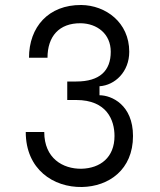

<svg xmlns="http://www.w3.org/2000/svg" viewBox="-20 -736 640 768"><path d="M308 12C415 10 512 -57 512 -192C512 -317 426 -355 378 -355V-391C440 -395 497 -449 497 -529C497 -647 402 -715 305 -716C174 -717 96 -628 96 -505H170C170 -590 216 -644 303 -643C368 -642 423 -601 423 -529C423 -453 379 -410 285 -410H249V-336H285C407 -336 438 -256 438 -192C438 -106 381 -63 306 -61C231 -60 157 -103 157 -208H83C83 -58 194 14 308 12Z"/></svg>

Font: Fliege Mono Light
Style: Regular
Weight: 300
Version: Version 0.020;Glyphs 3.3 (3306)